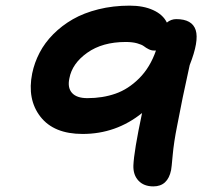

<svg xmlns="http://www.w3.org/2000/svg" viewBox="-20 -686 740 681"><path d="M523.9 -24.9Q490.2 -24.9 471.2 -45.2Q452.1 -65.4 453.1 -99.1Q455.1 -149.4 483.9 -285.2Q391.6 -210.9 272.9 -210.9Q170.9 -210.9 123.3 -272.2Q75.7 -333.5 94.2 -425.8Q102.1 -463.9 120.4 -499Q138.7 -534.2 168.9 -564.7Q199.2 -595.2 238.3 -617.7Q277.3 -640.1 329.3 -653.1Q381.3 -666 439.9 -666Q488.8 -666 523.4 -650.1Q558.1 -634.3 571.8 -606Q586.9 -618.2 605 -618.2Q661.6 -618.2 674.1 -579.3Q686.5 -540.5 652.8 -455.1Q625.5 -332.5 607.9 -237.8Q596.7 -182.1 592.5 -135.7Q588.4 -89.4 586.9 -83Q575.2 -24.9 523.9 -24.9ZM226.1 -408.2Q218.8 -375 235.4 -356.4Q252 -337.9 290 -337.9Q344.2 -337.9 389.6 -353.8Q435.1 -369.6 473.9 -408.4Q512.7 -447.3 533.2 -506.8H525.9Q516.6 -506.8 507.3 -511.5Q498 -516.1 490.5 -522Q482.9 -527.8 466.1 -532.5Q449.2 -537.1 425.8 -537.1Q343.3 -537.1 289.6 -499Q235.8 -460.9 226.1 -408.2Z"/></svg>

Font: Shantell Sans Irregular
Style: Italic
Weight: 600
Italic angle: -11.31°
Designer: Stephen Nixon, Anya Danilova, Shantell Martin
Foundry: Arrow Type
Version: Version 1.006;[9816181b4]